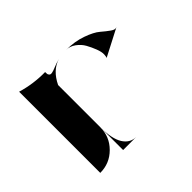

<svg xmlns="http://www.w3.org/2000/svg" viewBox="-107 -584 731 731"><g transform="rotate(-45 258.5 -218.5)"><path d="M186 -122Q186 -60 205 -30Q224 0 257 0H186ZM225 -407Q239 -413 258 -418Q212 -404 186 -350V-123Q186 -72 150 -36Q114 0 63 0V-437Q123 -419 186 -420V-418Q186 -412 186.5 -409Q187 -406 190.5 -402Q194 -398 202.5 -399.5Q211 -401 225 -407ZM185 -390Q191 -392 199 -396ZM389 -292Q392 -295 392.5 -308.5Q393 -322 385.5 -341.5Q378 -361 368 -379Q358 -397 340 -410Q322 -423 302 -423Q348 -423 386 -409.5Q424 -396 442 -380.5Q460 -365 475 -354.5Q490 -344 499 -349Z"/></g></svg>

Font: Oscilla
Style: Regular
Weight: 400
Designer: Ryan Lin
Version: Version 1.0